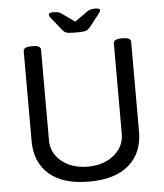

<svg xmlns="http://www.w3.org/2000/svg" viewBox="-58 -915 828 972"><g transform="rotate(-5 356.0 -429.0)"><path d="M356 6Q223 6 153 -55Q83 -116 83 -224V-680Q83 -702 123 -702H131Q171 -702 171 -680V-221Q171 -177 195 -142.5Q219 -108 261 -89Q303 -70 356 -70Q410 -70 451.5 -89.5Q493 -109 517 -143Q541 -177 541 -221V-680Q541 -702 581 -702H589Q629 -702 629 -680V-224Q629 -116 558.5 -55Q488 6 356 6ZM343 -752Q319 -752 307 -755.5Q295 -759 283 -775L240 -829Q230 -841 228 -845Q226 -849 226 -853Q226 -858 230.5 -861Q235 -864 248 -864Q265 -864 274.5 -861.5Q284 -859 294 -851L356 -807L421 -853Q430 -860 439 -862Q448 -864 464 -864Q477 -864 481.5 -861Q486 -858 486 -853Q486 -849 483.5 -845Q481 -841 470 -827L429 -775Q417 -760 405 -756Q393 -752 369 -752Z"/></g></svg>

Font: Asap
Style: Regular
Weight: 400
Designer: Pablo Cosgaya
Foundry: Omnibus-Type
Version: Version 3.001